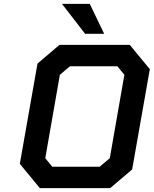

<svg xmlns="http://www.w3.org/2000/svg" viewBox="-20 -968 791 988"><path d="M418 -794 299 -948H442L516 -794ZM185 0 82 -125 173 -641 286 -737H648L751 -612L660 -96L547 0ZM249 -110H493L545 -154L620 -583L584 -627H340L288 -583L213 -154Z"/></svg>

Font: Tomorrow Medium
Style: Italic
Weight: 500
Italic angle: -10°
Designer: Tony de Marco, Monica Rizzolli
Foundry: Just in Type
Version: Version 2.002